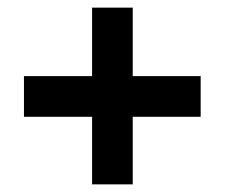

<svg xmlns="http://www.w3.org/2000/svg" viewBox="-20 -606 591 505"><path d="M222.2 -298.8H43V-405.8H222.2V-585.9H329.1V-405.8H507.8V-298.8H329.1V-121.1H222.2Z"/></svg>

Font: Phetsarath
Style: Bold
Weight: 700
Designer: Danh Hong
Foundry: Danh Hong
Version: Version 1.01